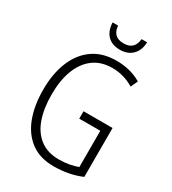

<svg xmlns="http://www.w3.org/2000/svg" viewBox="-218 -1023 1026 1146"><g transform="rotate(30 295.0 -450.0)"><path d="M328 -364H528V-27Q484 -8 435.5 1Q387 10 337 10Q242 10 179.5 -36.5Q117 -83 86 -165.5Q55 -248 55 -356Q55 -465 88.5 -548Q122 -631 187.5 -677.5Q253 -724 350 -724Q396 -724 438.5 -713.5Q481 -703 520 -680L498 -632Q461 -654 424 -664Q387 -674 350 -674Q272 -674 219.5 -634.5Q167 -595 140 -524Q113 -453 113 -356Q113 -261 137.5 -190.5Q162 -120 213.5 -80.5Q265 -41 343 -41Q381 -41 413.5 -47Q446 -53 473 -63V-313H328ZM451 -910Q449 -854 417 -822Q385 -790 331 -790Q278 -790 247 -820.5Q216 -851 213 -910H251Q257 -834 332 -834Q406 -834 413 -910Z"/></g></svg>

Font: Noto Sans Ethiopic Condensed Light
Style: Regular
Weight: 300
Width: 3
Designer: Monotype Design Team
Foundry: Monotype Imaging Inc.
Version: Version 2.102; ttfautohint (v1.8.4.7-5d5b)